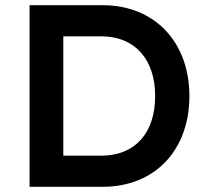

<svg xmlns="http://www.w3.org/2000/svg" viewBox="-20 -720 796 740"><path d="M94 0H375C578 0 710 -142 710 -350C710 -557 577 -700 375 -700H94ZM224 -120V-580H370C500 -580 578 -491 578 -350C578 -208 501 -120 370 -120Z"/></svg>

Font: Easer Grotesk Medium
Style: Regular
Weight: 500
Designer: Boardeaser, Bonnie Shaver-Troup, Thomas Jockin
Foundry: Lexend
Version: Version 1.001;Glyphs 3.1.2 (3151)